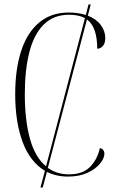

<svg xmlns="http://www.w3.org/2000/svg" viewBox="-20 -780 519 859"><path d="M161 59 181 -16Q115 -55 81.5 -144Q48 -233 48 -359Q48 -471 75 -553Q102 -635 155.5 -679.5Q209 -724 288 -724Q330 -724 364 -713L376 -760H386L373 -710Q411 -695 431 -668Q451 -641 451 -610Q451 -587 440.5 -574.5Q430 -562 415 -562Q415 -609 404 -642Q393 -675 369 -693L194 -29Q234 0 289 0Q349 0 382 -32.5Q415 -65 427 -118Q447 -112 447 -92Q447 -72 427.5 -48Q408 -24 371.5 -7Q335 10 284 10Q232 10 190 -11L171 59ZM91 -359Q91 -243 114 -159.5Q137 -76 186 -36L360 -699Q332 -714 289 -714Q220 -714 176 -670.5Q132 -627 111.5 -547Q91 -467 91 -359Z"/></svg>

Font: Noto Serif Display Condensed ExtraLight
Style: Regular
Weight: 200
Width: 3
Designer: Monotype Design Team
Foundry: Monotype Imaging Inc.
Version: Version 2.009